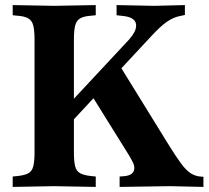

<svg xmlns="http://www.w3.org/2000/svg" viewBox="-20 -733 821 756"><path d="M239 -229V-310L488 -577Q502 -593 509 -606.5Q516 -620 516 -633Q516 -664 466 -670L439 -673V-713L587 -710L708 -713V-674L689 -670Q663 -665 637.5 -647.5Q612 -630 577 -592ZM30 3V-38L50 -40Q78 -43 92 -51Q106 -59 111 -78Q116 -97 116 -133V-577Q116 -613 111 -632.5Q106 -652 91.5 -660.5Q77 -669 50 -671L30 -673V-713L194 -710L357 -713V-673L337 -671Q310 -669 295.5 -660.5Q281 -652 276 -632.5Q271 -613 271 -577V-133Q271 -97 276 -78Q281 -59 295.5 -51Q310 -43 337 -40L357 -38V3L193 0ZM451 3V-38L466 -39Q509 -42 509 -72Q509 -81 504.5 -91Q500 -101 487 -123L327 -380L447 -482L639 -171Q671 -119 692 -90.5Q713 -62 730.5 -51Q748 -40 767 -38L781 -37V3L649 0Z"/></svg>

Font: Baskervville
Style: Bold
Weight: 700
Version: Version 1.100